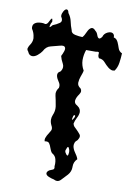

<svg xmlns="http://www.w3.org/2000/svg" viewBox="-117 -951 885 1274"><g transform="rotate(10 326.0 -314.0)"><path d="M337.9 246.1Q323.2 243.7 303.7 235.8Q284.2 228 282.2 215.8Q281.2 210.4 285.2 204.1Q288.1 198.2 297.9 191.9Q310.5 187.5 321.3 182.1Q332 176.3 327.1 160.2Q328.1 151.4 328.1 142.6Q328.1 126.5 324.2 111.8Q319.3 89.4 294.9 75.7Q289.1 68.8 285.2 60.1Q282.2 51.8 278.3 43Q273.4 26.9 264.6 14.6Q258.8 6.3 245.1 6.3Q240.2 6.3 233.4 7.3Q230.5 -3.9 233.4 -13.7Q236.3 -22.9 241.2 -32.2Q251 -49.3 261.7 -66.4Q266.6 -73.7 266.6 -82Q266.6 -93.3 258.8 -106Q250 -124 250 -142.1Q250 -158.2 256.8 -174.3Q266.6 -196.3 266.6 -219.2Q266.6 -231.9 263.7 -244.6Q258.8 -274.4 252 -302.7Q250 -310.1 250 -317.4Q250 -338.4 265.6 -358.4Q266.6 -364.3 266.6 -369.6Q266.6 -383.8 256.8 -397.5Q243.2 -416.5 239.3 -433.6Q237.3 -442.9 240.2 -451.2Q243.2 -460 257.8 -468.3Q268.6 -483.9 268.6 -499Q268.6 -510.3 262.7 -521Q249 -545.4 243.2 -569.3Q251 -583.5 257.8 -603.5Q264.6 -623.5 255.9 -632.8Q252.9 -636.7 245.1 -637.7Q237.3 -638.7 224.6 -635.3Q194.3 -627 164.1 -619.6Q133.8 -612.8 117.2 -579.6Q107.4 -564.5 88.9 -549.3Q71.3 -534.7 53.7 -534.7Q44.9 -534.7 36.1 -540.5Q28.3 -546.4 22.5 -560.5Q14.6 -568.4 14.6 -576.7Q14.6 -579.6 15.6 -582Q18.6 -593.3 25.4 -604Q42 -626 42 -651.4Q42 -655.3 41 -659.2Q38.1 -688.5 21.5 -713.4Q18.6 -724.1 20.5 -731.9Q21.5 -739.7 26.4 -745.6Q38.1 -759.3 62.5 -762.2Q70.3 -763.2 78.1 -763.2Q91.8 -763.2 101.6 -759.8H102.5Q115.2 -759.8 124 -779.3Q133.8 -799.8 138.7 -802.7Q141.6 -804.2 142.6 -800.3Q144.5 -795.9 145.5 -783.2Q136.7 -768.6 133.8 -751.5Q130.9 -734.4 152.3 -760.7Q175.8 -769.5 196.3 -783.7Q207 -791 207 -802.7Q207 -813.5 197.3 -828.6Q197.3 -831.5 197.3 -834.5Q197.3 -846.7 206.1 -862.8Q215.8 -879.4 225.6 -879.9Q227.5 -879.9 229.5 -878.9Q233.4 -877.9 236.3 -873Q239.3 -868.2 241.2 -858.4Q259.8 -834 265.6 -805.7Q271.5 -776.9 282.2 -750Q284.2 -728 312.5 -722.7Q338.9 -717.3 357.4 -717.3Q358.4 -717.3 360.4 -717.3Q372.1 -729.5 382.8 -754.9Q393.6 -779.8 408.2 -786.1Q415 -789.1 421.9 -786.1Q429.7 -783.2 438.5 -772.5Q449.2 -765.1 455.1 -747.6Q460.9 -730 469.7 -727.5Q473.6 -726.1 478.5 -729.5Q483.4 -732.4 490.2 -741.7Q496.1 -763.7 518.6 -774.9Q531.2 -780.8 541 -780.8Q548.8 -780.8 555.7 -776.4Q560.5 -772.9 563.5 -766.6Q566.4 -760.7 565.4 -751Q577.1 -748.5 584 -741.7Q590.8 -734.4 595.7 -724.6Q603.5 -707 610.4 -686Q617.2 -665 637.7 -656.2Q636.7 -627 631.8 -592.8Q627 -559.1 609.4 -535.2Q595.7 -531.7 585.9 -535.6Q575.2 -539.6 565.4 -547.4Q548.8 -561 533.2 -579.1Q517.6 -597.2 493.2 -597.7Q483.4 -609.9 486.3 -627Q489.3 -644 465.8 -636.7Q449.2 -636.7 432.6 -636.7Q421.9 -636.7 399.4 -636.7Q387.7 -603 387.7 -566.9Q388.7 -530.8 407.2 -499.5Q406.2 -490.2 402.3 -479.5Q398.4 -469.2 394.5 -457.5Q386.7 -436.5 385.7 -415.5V-413.1Q385.7 -393.1 407.2 -379.4Q414.1 -371.1 414.1 -361.8Q414.1 -351.1 405.3 -338.4Q388.7 -315.9 385.7 -294.9Q384.8 -286.1 388.7 -277.8Q392.6 -270 406.2 -262.7Q419.9 -253.4 424.8 -243.2Q429.7 -233.4 429.7 -222.7Q428.7 -203.1 417 -182.1Q406.2 -161.6 402.3 -141.6Q404.3 -130.9 411.1 -122.6Q418 -114.7 426.8 -107.4Q441.4 -93.3 453.1 -78.6Q458 -72.8 458 -64.9Q458 -53.7 448.2 -39.1Q434.6 -28.3 430.7 -17.1Q426.8 -5.9 427.7 4.9Q430.7 25.4 445.3 45.9Q460.9 66.4 467.8 86.9Q445.3 108.4 445.3 139.2V141.6Q445.3 143.1 445.3 144.5Q445.3 174.3 424.8 197.8Q409.2 214.8 386.7 238.3Q374 252.4 359.4 252.4Q348.6 252.4 337.9 246.1ZM405.3 58.6Q406.2 53.7 406.2 49.3Q406.2 35.6 399.4 23.4Q396.5 17.6 393.6 17.6Q387.7 17.6 381.8 38.1Q379.9 41.5 379.9 45.9Q379.9 55.2 389.6 67.4Q403.3 85 405.3 58.6ZM404.3 -193.4Q393.6 -207.5 388.7 -178.7Q386.7 -171.4 386.7 -168Q386.7 -164.6 388.7 -164.6Q391.6 -164.6 399.4 -179.2Q400.4 -180.7 402.3 -184.6Q402.3 -187.5 404.3 -193.4Z"/></g></svg>

Font: Brazier Flame
Style: Regular
Weight: 400
Designer: Walter E Stewart
Version: 0.1